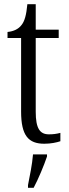

<svg xmlns="http://www.w3.org/2000/svg" viewBox="-20 -678 329 919"><path d="M192 10C224 10 251 4 269 -2V-42C250 -37 235 -35 214 -35C171 -35 151 -63 151 -143V-496H261V-536H151V-658H111C106 -606 98 -576 82 -557C68 -539 46 -528 16 -525V-496H81V-144C81 -29 116 10 192 10ZM114 208V221H141C163 180 191 113 205 71V61H138C134 110 123 162 114 208Z"/></svg>

Font: Noto Serif Armenian Condensed Light
Style: Regular
Weight: 300
Width: 3
Designer: Monotype Design Team
Foundry: Monotype Imaging Inc.
Version: Version 2.008